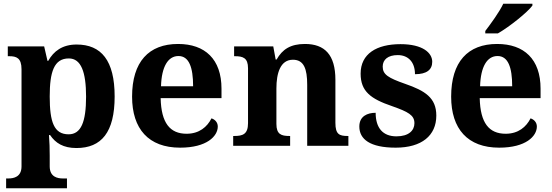

<svg xmlns="http://www.w3.org/2000/svg" viewBox="-20 -786 2977 1035"><path d="M13 229H341V176H319C290 176 248 168 248 111V53C248 19 247 -22 244 -58H250C279 -15 321 12 392 12C527 12 598 -73 598 -266C598 -460 526 -546 393 -546C316 -546 269 -510 240 -458H236L218 -536H22V-483H30C68 -483 96 -474 96 -413V111C96 168 54 176 25 176H13ZM350 -62C271 -62 248 -128 248 -266C248 -398 271 -471 351 -471C417 -471 444 -398 444 -265C444 -129 417 -62 350 -62Z M951 10C1095 10 1154 -52 1154 -104C1154 -126 1139 -142 1120 -148C1097 -102 1054 -65 986 -65C896 -65 849 -123 846 -257H1174V-308C1174 -467 1085 -549 940 -549C782 -549 692 -453 692 -265C692 -91 781 10 951 10ZM1021 -321H848C851 -427 886 -484 942 -484C999 -484 1021 -423 1021 -321Z M1237 0H1544V-53H1540C1496 -53 1470 -62 1470 -118V-309C1470 -391 1491 -464 1559 -464C1618 -464 1636 -415 1636 -329V0H1858V-53H1854C1809 -53 1788 -62 1788 -124V-356C1788 -491 1730 -549 1624 -549C1546 -549 1502 -520 1471 -465H1466L1453 -536H1242V-483H1246C1290 -483 1317 -474 1317 -418V-122C1317 -62 1288 -53 1243 -53H1237Z M2113 10C2253 10 2332 -55 2332 -163C2332 -259 2271 -297 2164 -334C2073 -366 2043 -384 2043 -427C2043 -465 2072 -489 2124 -489C2180 -489 2217 -452 2217 -386C2280 -386 2310 -410 2310 -453C2310 -501 2259 -548 2139 -548C2010 -548 1924 -496 1924 -389C1924 -293 1979 -253 2093 -214C2181 -183 2214 -165 2214 -122C2214 -83 2184 -51 2117 -51C2044 -51 2005 -96 2005 -178C1961 -178 1917 -160 1917 -104C1917 -36 1974 10 2113 10Z M2596 -619V-606H2664C2727 -642 2825 -721 2850 -756V-766H2693C2672 -721 2625 -657 2596 -619ZM2671 10C2815 10 2874 -52 2874 -104C2874 -126 2859 -142 2840 -148C2817 -102 2774 -65 2706 -65C2616 -65 2569 -123 2566 -257H2894V-308C2894 -467 2805 -549 2660 -549C2502 -549 2412 -453 2412 -265C2412 -91 2501 10 2671 10ZM2741 -321H2568C2571 -427 2606 -484 2662 -484C2719 -484 2741 -423 2741 -321Z"/></svg>

Font: Noto Serif Lao
Style: Bold
Weight: 700
Designer: Monotype Design Team
Foundry: Monotype Imaging Inc.
Version: Version 2.003